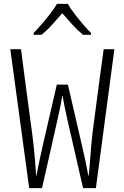

<svg xmlns="http://www.w3.org/2000/svg" viewBox="-20 -967 640 987"><path d="M130 0 33 -714H88Q102 -605 116.5 -495Q131 -385 146 -276Q154 -213 159 -154.5Q164 -96 166 -64H168Q173 -96 182 -137.5Q191 -179 202 -228L272 -532H329L399 -229Q410 -184 419 -141.5Q428 -99 434 -64H436Q440 -99 444 -156.5Q448 -214 455 -279Q469 -388 483.5 -496.5Q498 -605 513 -714H568L473 0H407L325 -358Q316 -398 311 -424Q306 -450 302 -473H300Q296 -450 291 -424Q286 -398 277 -358L196 0ZM153 -797Q172 -817 195 -843.5Q218 -870 239 -897.5Q260 -925 273 -947H329Q341 -925 362 -897.5Q383 -870 406 -843Q429 -816 448 -797V-788H407Q380 -810 352 -840.5Q324 -871 300 -899Q276 -871 248.5 -840.5Q221 -810 194 -788H153Z"/></svg>

Font: Noto Sans Mono Light
Style: Regular
Weight: 300
Designer: Monotype Design Team
Foundry: Monotype Imaging Inc.
Version: Version 2.014; ttfautohint (v1.8.4.7-5d5b)